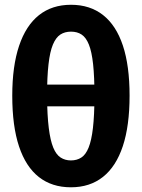

<svg xmlns="http://www.w3.org/2000/svg" viewBox="-20 -779 603 816"><path d="M281.8 -758.7Q362.4 -758.7 418 -715Q473.7 -671.2 502.2 -585.5Q530.7 -499.7 530.7 -372.6Q530.7 -244.5 502 -157.9Q473.3 -71.3 417.7 -27.2Q362 17 281.4 17Q200.8 17 145.2 -26.6Q89.7 -70.2 60.9 -156.6Q32.1 -243 32.1 -372.2Q32.1 -498 61.1 -584.2Q90.1 -670.5 145.6 -714.6Q201.2 -758.7 281.8 -758.7ZM281.8 -644.5Q255.5 -644.5 236.5 -632.2Q217.6 -619.8 204.9 -589.7Q192.3 -559.7 186.2 -506.2Q180 -452.8 180 -370.5Q180.6 -288.2 187.3 -235Q193.9 -181.7 206.4 -151.6Q218.8 -121.5 237.8 -109.4Q256.7 -97.2 281.4 -97.2Q306.8 -97.2 325.6 -109.4Q344.4 -121.5 356.6 -151.8Q368.9 -182.1 375 -235.2Q381.2 -288.2 381.5 -370.1Q381.5 -452.4 375.7 -506Q369.9 -559.7 357.7 -589.7Q345.6 -619.8 326.8 -632.2Q308.1 -644.5 281.8 -644.5ZM397.5 -419.5 397.2 -327H164.6L165.3 -419.5Z"/></svg>

Font: Fira Sans Variable
Style: Regular
Weight: 400
Designer: Carrois Corporate & Edenspiekermann AG
Foundry: Carrois Corporate GbR & Edenspiekermann AG
Version: Version 4.202